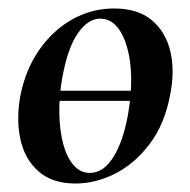

<svg xmlns="http://www.w3.org/2000/svg" viewBox="-20 -419 448 453"><path d="M74 -181V-205H343V-181ZM158 14Q103 14 70.5 -15Q38 -44 28 -91Q18 -138 28 -193Q40 -254 72 -300.5Q104 -347 150 -373Q196 -399 249 -399Q305 -399 338 -371.5Q371 -344 382 -297.5Q393 -251 381 -193Q368 -125 332.5 -78.5Q297 -32 251 -9Q205 14 158 14ZM192 -11Q224 -11 247.5 -48.5Q271 -86 282 -149Q290 -194 289.5 -234.5Q289 -275 280 -307Q271 -339 255 -357Q239 -375 216 -375Q188 -375 164 -341Q140 -307 127 -236Q119 -191 120 -150Q121 -109 129.5 -78Q138 -47 154 -29Q170 -11 192 -11Z"/></svg>

Font: Cormorant Garamond Light
Style: Italic
Weight: 300
Italic angle: -10°
Designer: Christian Thalmann (Catharsis Fonts)
Foundry: Catharsis Fonts
Version: Version 4.001